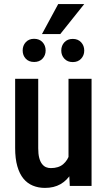

<svg xmlns="http://www.w3.org/2000/svg" viewBox="-20 -917 528 947"><path d="M317.9 -124.5V-528.3H431.6V0H324.2ZM334 -234.9 370.1 -235.8Q370.1 -182.6 360.4 -137.7Q350.6 -92.8 330.3 -59.8Q310.1 -26.9 278.1 -8.5Q246.1 9.8 201.7 9.8Q168.9 9.8 141.8 -1.5Q114.7 -12.7 95.5 -36.1Q76.2 -59.6 65.4 -97.2Q54.7 -134.8 54.7 -187V-528.3H168.5V-186Q168.5 -157.7 173.3 -138.9Q178.2 -120.1 187 -108.6Q195.8 -97.2 206.8 -92.5Q217.8 -87.9 230.5 -87.9Q269 -87.9 291.7 -107.2Q314.5 -126.5 324.2 -159.7Q334 -192.9 334 -234.9ZM91.8 -668Q91.8 -692.4 107.2 -709Q122.6 -725.6 147.9 -725.6Q174.3 -725.6 189.7 -709Q205.1 -692.4 205.1 -668Q205.1 -644 189.7 -627.7Q174.3 -611.3 148.4 -611.3Q122.1 -611.3 106.9 -627.7Q91.8 -644 91.8 -668ZM282.2 -667.5Q282.2 -691.9 297.6 -708.5Q313 -725.1 338.9 -725.1Q364.7 -725.1 380.1 -708.5Q395.5 -691.9 395.5 -667.5Q395.5 -644 380.1 -627.4Q364.7 -610.8 338.9 -610.8Q313 -610.8 297.6 -627.4Q282.2 -644 282.2 -667.5ZM187 -749 267.1 -897H395.5L277.3 -749Z"/></svg>

Font: Roboto Condensed Medium
Style: Regular
Weight: 500
Designer: Christian Robertson
Foundry: Google
Version: Version 3.0